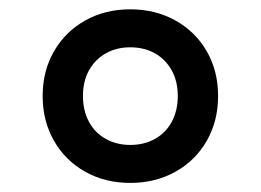

<svg xmlns="http://www.w3.org/2000/svg" viewBox="-20 -769 560 412"><path d="M71.5 -563Q71.5 -616.5 95.8 -658.8Q120 -701 162.8 -725Q205.5 -749 259.5 -749Q313.5 -749 356.5 -725Q399.5 -701 423.8 -658.8Q448 -616.5 448 -563Q448 -509.5 423.8 -467Q399.5 -424.5 356.5 -400.5Q313.5 -376.5 259.5 -376.5Q205.5 -376.5 162.8 -400.5Q120 -424.5 95.8 -467Q71.5 -509.5 71.5 -563ZM361.5 -563Q361.5 -595 348.2 -618.5Q335 -642 312 -654.8Q289 -667.5 259.5 -667.5Q230.5 -667.5 207.5 -654.8Q184.5 -642 171.2 -618.5Q158 -595 158 -563Q158 -531.5 171 -507.5Q184 -483.5 207.2 -470.8Q230.5 -458 259.5 -458Q289 -458 312.2 -470.8Q335.5 -483.5 348.5 -507.5Q361.5 -531.5 361.5 -563Z"/></svg>

Font: Encode Sans Expanded SemiBold
Style: Regular
Weight: 600
Width: 7
Designer: Multiple Designers
Foundry: Impallari Type
Version: Version 2.000